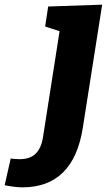

<svg xmlns="http://www.w3.org/2000/svg" viewBox="-154 -561 477 825"><path d="M53 -533 285 -541 202 -13Q162 244 -58 244Q-87 244 -134 235L-108 120Q-100 121 -91 122Q-82 123 -70 123Q-24 123 0 98.5Q24 74 31 27L102 -427L40 -447Z"/></svg>

Font: Bitter Pro ExtraBold
Style: Italic
Weight: 800
Italic angle: -9°
Designer: Sol Matas, and Bitter project Authors
Foundry: Sol Matas
Version: Version 1.010